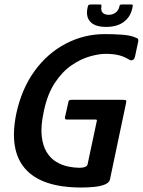

<svg xmlns="http://www.w3.org/2000/svg" viewBox="-20 -830 637 856"><path d="M470 -29Q467 -16 448.5 -8Q430 0 402.5 3Q375 6 343 6Q165 6 92 -78Q19 -162 53 -325Q77 -435 134.5 -514Q192 -593 273.5 -635.5Q355 -678 447 -678Q484 -678 521 -675.5Q558 -673 578 -665Q589 -661 593.5 -658Q598 -655 596 -644L583 -583Q580 -566 572 -562.5Q564 -559 556 -564Q534 -578 509 -584Q484 -590 451 -590Q421 -590 380.5 -578.5Q340 -567 299 -539Q258 -511 224.5 -460.5Q191 -410 175 -332Q161 -267 166 -223Q171 -179 188.5 -151Q206 -123 231.5 -108Q257 -93 284 -87.5Q311 -82 334 -82Q364 -82 370 -95L411 -288Q413 -294 411.5 -295.5Q410 -297 405 -297H281Q273 -297 271 -299Q269 -301 270 -309L284 -371Q285 -380 288 -382.5Q291 -385 300 -385H527Q541 -385 542.5 -382Q544 -379 541 -366ZM453 -710Q405 -710 383.5 -732Q362 -754 370 -794Q372 -805 374.5 -807.5Q377 -810 385 -810H422Q430 -810 431.5 -809Q433 -808 432 -800Q429 -782 438 -773Q447 -764 465 -764Q482 -764 495 -773.5Q508 -783 512 -800Q513 -808 516.5 -809Q520 -810 523 -810H564Q570 -810 571.5 -808Q573 -806 570 -794Q562 -755 532 -732.5Q502 -710 453 -710Z"/></svg>

Font: Glory Thin SemiBold
Style: Italic
Weight: 600
Italic angle: -12°
Version: Version 1.011